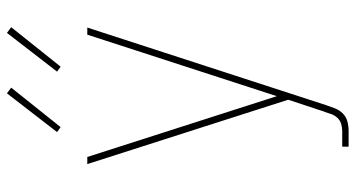

<svg xmlns="http://www.w3.org/2000/svg" viewBox="-250 -750 1001 540"><g transform="rotate(-90 250.0 -480.5)"><path d="M107 0V-18H151Q161 -18 171 -21Q181 -24 188 -31.5Q195 -39 198.5 -48.5Q202 -58 205 -68L206 -69V-70L239 -170L58 -735H78L249 -202L422 -735H442L224 -64Q220 -52 215 -39Q210 -26 200.5 -16.5Q191 -7 178 -3.5Q165 0 151 0ZM332 -810 318 -820 427 -961 443 -949ZM162 -810 148 -820 257 -961 273 -949Z"/></g></svg>

Font: Iosevka SS18 Thin
Style: Regular
Weight: 100
Monospace: yes
Designer: Belleve Invis
Foundry: Belleve Invis
Version: Version 25.1.1; ttfautohint (v1.8.4)